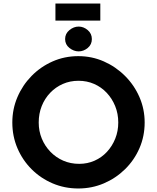

<svg xmlns="http://www.w3.org/2000/svg" viewBox="-20 -1063 892 1091"><path d="M50 -367Q50 -443 79 -511Q108 -579 159.5 -631.5Q211 -684 279 -714Q347 -744 425 -744Q502 -744 570 -714Q638 -684 690.5 -631.5Q743 -579 772.5 -511Q802 -443 802 -367Q802 -289 772.5 -221Q743 -153 690.5 -101.5Q638 -50 570 -21Q502 8 425 8Q347 8 279 -21Q211 -50 159.5 -101.5Q108 -153 79 -221Q50 -289 50 -367ZM200 -367Q200 -318 217.5 -275.5Q235 -233 266.5 -200.5Q298 -168 339.5 -150Q381 -132 430 -132Q477 -132 517.5 -150Q558 -168 588 -200.5Q618 -233 635 -275.5Q652 -318 652 -367Q652 -417 634.5 -460Q617 -503 586.5 -535.5Q556 -568 515 -586Q474 -604 426 -604Q378 -604 337 -586Q296 -568 265 -535.5Q234 -503 217 -460Q200 -417 200 -367ZM350 -841Q350 -872 374.5 -892Q399 -912 427 -912Q455 -912 478.5 -892Q502 -872 502 -841Q502 -810 478.5 -790.5Q455 -771 427 -771Q399 -771 374.5 -790.5Q350 -810 350 -841ZM295 -1043H550V-946H295Z"/></svg>

Font: Josefin Sans Thin
Style: Bold
Weight: 700
Version: Version 2.000